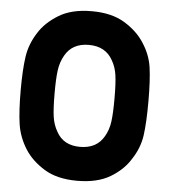

<svg xmlns="http://www.w3.org/2000/svg" viewBox="-53 -784 745 846"><g transform="rotate(5 319.5 -361.0)"><path d="M452 -362Q452 -428 447 -464Q442 -500 425 -529Q393 -587 319 -587Q246 -587 214 -530Q197 -500 192 -464Q187 -428 187 -362Q187 -296 192 -259.5Q197 -223 214 -194Q245 -136 319 -136Q393 -136 425 -193Q442 -222 447 -258.5Q452 -295 452 -362ZM87 -619Q116 -666 173 -701Q230 -736 319 -736Q408 -736 465 -701Q522 -666 552 -619Q586 -568 594 -511.5Q602 -455 602 -362Q602 -267 594 -210.5Q586 -154 552 -103Q523 -55 466 -20.5Q409 14 319 14Q230 14 173.5 -21Q117 -56 87 -103Q54 -155 45.5 -212.5Q37 -270 37 -362Q37 -454 45.5 -511Q54 -568 87 -619Z"/></g></svg>

Font: SUIT Heavy
Style: Regular
Weight: 900
Designer: Sunn Youn; Korean Glyphs from Source Han Sans (Sandoll Communications; Soo-young Jang, Joo-yeon Kang)
Foundry: Sunn
Version: Version 1.006